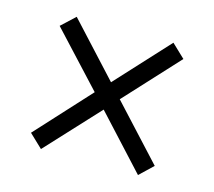

<svg xmlns="http://www.w3.org/2000/svg" viewBox="-70 -649 649 583"><g transform="rotate(15 255.0 -358.0)"><path d="M103 -150 61 -190 216 -359 61 -526 104 -566 256 -401 408 -566 450 -526 295 -358 450 -190 408 -150 256 -315Z"/></g></svg>

Font: Noto Serif Myanmar SemiCondensed
Style: Regular
Weight: 400
Width: 4
Designer: Ben Mitchell and the Monotype Design Team
Foundry: Monotype Imaging Inc.
Version: Version 2.106; ttfautohint (v1.8.4.7-5d5b)